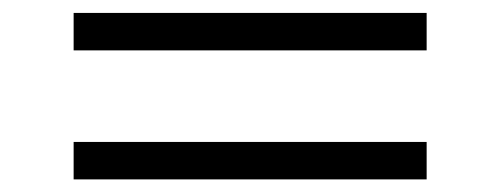

<svg xmlns="http://www.w3.org/2000/svg" viewBox="-20 -455 790 303"><path d="M653.3 -375.5H96.2V-434.6H653.3ZM653.3 -171.9H96.2V-231H653.3Z"/></svg>

Font: Kameron
Style: Regular
Weight: 400
Version: Version 1.000